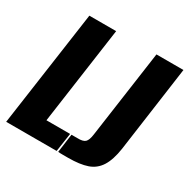

<svg xmlns="http://www.w3.org/2000/svg" viewBox="-139 -720 840 850"><g transform="rotate(30 280.5 -295.0)"><path d="M-2 0 82 -591H219L149 -95H270L256 0ZM315 1Q306 1 289 1Q272 1 264 0L277 -95H307Q336 -94 347 -104.5Q358 -115 362 -145L425 -591H563L502 -153Q493 -93 471.5 -59Q450 -25 412.5 -12Q375 1 315 1Z"/></g></svg>

Font: Alumni Sans ExtraBold
Style: Italic
Weight: 800
Italic angle: -8°
Designer: Robert E. Leuschke
Foundry: Robert E. Leuschke
Version: Version 1.016